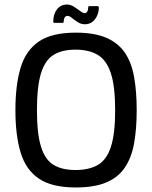

<svg xmlns="http://www.w3.org/2000/svg" viewBox="-20 -820 671 847"><path d="M48 -334Q48 -445 71 -521.5Q94 -598 151.5 -637Q209 -676 314 -676Q396 -676 448.5 -653.5Q501 -631 530.5 -588Q560 -545 571.5 -481Q583 -417 583 -334Q583 -251 571.5 -187.5Q560 -124 530.5 -80.5Q501 -37 448.5 -15Q396 7 314 7Q209 7 151.5 -32Q94 -71 71 -147Q48 -223 48 -334ZM143 -334Q143 -230 161 -172.5Q179 -115 216.5 -92.5Q254 -70 313 -70Q372 -70 411 -92Q450 -114 469 -171.5Q488 -229 488 -334Q488 -439 469 -497Q450 -555 411 -578Q372 -601 313 -601Q254 -601 216.5 -578Q179 -555 161 -497Q143 -439 143 -334ZM220 -719Q215 -719 215 -725Q215 -758 231.5 -779Q248 -800 276 -800Q291 -800 306 -790.5Q321 -781 333.5 -771.5Q346 -762 354 -762Q360 -762 364.5 -768.5Q369 -775 369 -786Q369 -793 373 -793H410Q416 -793 416 -786Q416 -757 399 -735Q382 -713 355 -713Q337 -713 322.5 -722.5Q308 -732 297 -741Q286 -750 277 -750Q270 -750 265.5 -743Q261 -736 261 -725Q261 -719 256 -719Z"/></svg>

Font: Glory Medium
Style: Regular
Weight: 500
Designer: Robert Leuschke
Foundry: Robert Leuschke
Version: Version 1.011